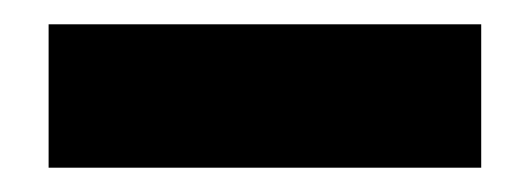

<svg xmlns="http://www.w3.org/2000/svg" viewBox="-20 -712 436 158"><path d="M20 -692H376V-574H20Z"/></svg>

Font: Prompt ExtraBold
Style: Regular
Weight: 800
Designer: Katatrad Team
Foundry: CadsonDemak
Version: Version 1.001